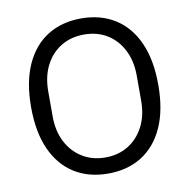

<svg xmlns="http://www.w3.org/2000/svg" viewBox="-80 -789 869 880"><g transform="rotate(-10 354.0 -349.0)"><path d="M354 12Q264 12 197.5 -29.5Q131 -71 94.5 -151.5Q58 -232 58 -349Q58 -466 94.5 -546.5Q131 -627 197.5 -668.5Q264 -710 354 -710Q444 -710 510.5 -668.5Q577 -627 613.5 -546.5Q650 -466 650 -349Q650 -232 613.5 -151.5Q577 -71 510.5 -29.5Q444 12 354 12ZM354 -63Q415 -63 461 -91.5Q507 -120 533.5 -171Q560 -222 560 -291V-407Q560 -476 533.5 -527.5Q507 -579 461 -607Q415 -635 354 -635Q294 -635 247.5 -607Q201 -579 174.5 -527.5Q148 -476 148 -407V-291Q148 -222 174.5 -171Q201 -120 247.5 -91.5Q294 -63 354 -63Z"/></g></svg>

Font: IBM Plex Sans Var
Style: Regular
Weight: 400
Designer: Mike Abbink, Paul van der Laan, Pieter van Rosmalen
Foundry: Bold Monday
Version: Version 3.000